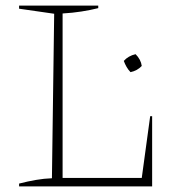

<svg xmlns="http://www.w3.org/2000/svg" viewBox="-20 -664 644 684"><path d="M515 -250H522V0H48V-10Q79 -18 108 -23Q137 -28 165 -29L173 -615L48 -633V-644H330V-635Q302 -628 270 -623Q238 -618 203 -616V-30H485ZM445 -407Q437 -415 431 -425.5Q425 -436 421 -447Q437 -465 463 -471Q482 -452 485 -429Q469 -412 445 -407Z"/></svg>

Font: Piazzolla SC Thin
Style: Regular
Weight: 100
Designer: Juan Pablo del Peral
Foundry: Huerta Tipografica
Version: Version 1.330